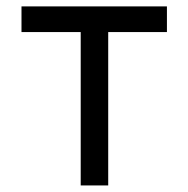

<svg xmlns="http://www.w3.org/2000/svg" viewBox="-20 -565 574 585"><path d="M45.5 -467.3H225.9V0H309.7V-467.3H488.6V-545.5H45.5Z"/></svg>

Font: Karasuma Gothic
Style: Regular
Weight: 400
Designer: Rasmus Andersson, Ryoko Nishizuka
Foundry: Genbu
Version: Version 1.00